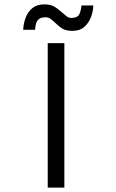

<svg xmlns="http://www.w3.org/2000/svg" viewBox="-20 -857 532 877"><path d="M274 0H198V-660H274ZM260 -803Q274 -791 283.5 -783Q293 -775 308 -775Q336 -776 343.5 -794.5Q351 -813 352 -832H406Q406 -807 396 -780Q386 -753 365.5 -734.5Q345 -716 311 -716Q281 -716 264.5 -726.5Q248 -737 232 -753Q218 -766 208.5 -772.5Q199 -779 184 -778Q165 -777 156 -768.5Q147 -760 144 -747Q141 -734 140 -721H86Q87 -749 97 -776Q107 -803 128 -820Q149 -837 182 -837Q212 -837 229.5 -826Q247 -815 260 -803Z"/></svg>

Font: Nata Sans
Style: Regular
Weight: 400
Designer: Daniel Uzquiano Cruz
Version: Version 1.001